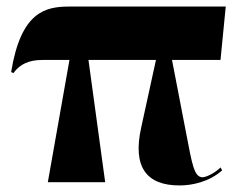

<svg xmlns="http://www.w3.org/2000/svg" viewBox="-20 -556 734 586"><path d="M126 0H301L250 -373H456L411 -167C384 -46 427 10 528 10C565 10 617 0 658 -36L653 -45C640 -31 611 -15 598 -15C572 -15 566 -58 549 -145L505 -373H653L669 -536H192C119 -536 44 -521 14 -336L21 -333C41 -361 70 -373 109 -373H192Z"/></svg>

Font: Noto Serif Display ExtraCondensed Black
Style: Regular
Weight: 900
Width: 2
Designer: Monotype Design Team
Foundry: Monotype Imaging Inc.
Version: Version 2.009